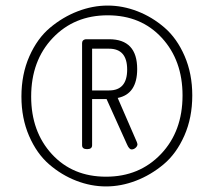

<svg xmlns="http://www.w3.org/2000/svg" viewBox="-20 -705 768 690"><path d="M57 -358Q57 -438 85.5 -502.5Q114 -567 160 -605.5Q206 -644 259.5 -664.5Q313 -685 367 -685Q421 -685 474 -664.5Q527 -644 571.5 -605.5Q616 -567 643.5 -503.5Q671 -440 671 -362Q671 -282 642.5 -217.5Q614 -153 568 -114.5Q522 -76 468.5 -55.5Q415 -35 361 -35Q307 -35 254 -55.5Q201 -76 156.5 -114.5Q112 -153 84.5 -216.5Q57 -280 57 -358ZM636 -362Q636 -488 561.5 -569Q487 -650 367 -650Q247 -650 169.5 -568.5Q92 -487 92 -358Q92 -232 166.5 -151Q241 -70 361 -70Q481 -70 558.5 -151.5Q636 -233 636 -362ZM275 -183V-550Q275 -562 288 -564H372Q473 -564 473 -457Q473 -367 403 -353L472 -194Q474 -188 474 -187Q474 -180 467.5 -174Q461 -168 453 -168Q444 -168 436 -187L363 -349H311V-183Q311 -169 293 -169Q275 -169 275 -183ZM372 -530H311V-380H372Q437 -380 437 -455Q437 -530 372 -530Z"/></svg>

Font: Dosis
Style: ExtraLight
Weight: 250
Designer: Edgar Tolentino, Pablo Impallari, Igino Marini
Foundry: Edgar Tolentino, Pablo Impallari, Igino Marini
Version: Version 1.007